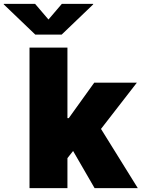

<svg xmlns="http://www.w3.org/2000/svg" viewBox="-103 -974 734 994"><path d="M49.8 0V-727.5H246.1V-362.3H252.9L384.8 -545.9H605.5L419.9 -306.6L610.4 0H386.7L275.4 -192.4L246.1 -155.3V0ZM78.6 -954.1 147.9 -873 217.3 -954.1H379.4V-951.2L216.3 -794.9H79.6L-83.5 -951.2V-954.1Z"/></svg>

Font: Inter Black
Style: Regular
Weight: 900
Designer: Rasmus Andersson
Foundry: rsms
Version: Version 4.000;git-a52131595